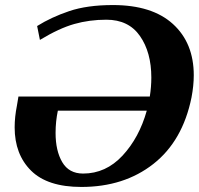

<svg xmlns="http://www.w3.org/2000/svg" viewBox="-20 -730 787 760"><path d="M747 -432Q747 -391 738 -344Q703 -172 587 -81Q471 10 302 10Q168 10 103 -54.5Q38 -119 38 -226Q38 -267 47 -312L53 -348H573Q579 -386 579 -423Q579 -523 534 -587.5Q489 -652 401 -652Q334 -652 274 -635Q214 -618 138 -572L127 -627Q183 -662 254 -686Q325 -710 427 -710Q582 -710 664.5 -635Q747 -560 747 -432ZM561 -292H209Q200 -249 200 -204Q200 -133 226.5 -88Q253 -43 309 -43Q399 -43 465 -114Q531 -185 561 -292Z"/></svg>

Font: Trirong ExtraBold
Style: Italic
Weight: 800
Italic angle: -12°
Designer: Katatrad Team
Foundry: CadsonDemak
Version: Version 1.001